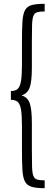

<svg xmlns="http://www.w3.org/2000/svg" viewBox="-20 -837 272 1006"><path d="M214 149Q171 149 146.5 142Q122 135 111 114.5Q100 94 97.5 54Q95 14 95 -53V-175Q95 -230 90.5 -260Q86 -290 74 -302Q62 -314 37 -314V-360Q62 -360 74 -372.5Q86 -385 90.5 -415.5Q95 -446 95 -500V-616Q95 -683 97.5 -723Q100 -763 111 -783.5Q122 -804 146.5 -810.5Q171 -817 214 -817V-777Q189 -777 175 -773Q161 -769 155 -753.5Q149 -738 148 -705.5Q147 -673 147 -616V-484Q147 -409 135.5 -378Q124 -347 93 -337Q124 -328 135.5 -297Q147 -266 147 -190V-53Q147 4 148 37Q149 70 155 85Q161 100 175 104Q189 108 214 108Z"/></svg>

Font: Oswald ExtraLight
Style: Regular
Weight: 250
Designer: Vernon Adams
Foundry: Vernon Adams
Version: Version 4.100; ttfautohint (v1.8.1.43-b0c9)